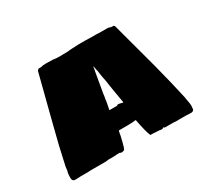

<svg xmlns="http://www.w3.org/2000/svg" viewBox="-117 -766 1042 957"><g transform="rotate(-30 404.0 -287.0)"><path d="M53 -33Q53 -45 58 -60Q58 -67 59 -71.5Q60 -76 60 -79Q83 -188 111 -294L179 -560Q179 -562 182 -565Q185 -568 188 -570H195Q207 -570 214 -573Q220 -574 235 -574Q259 -574 271 -573Q289 -570 308 -570L360 -571Q368 -573 379 -573L423 -575H456Q475 -575 493 -574H521Q531 -573 550 -573H588Q591 -573 594 -572Q597 -571 599 -570Q603 -568 609 -568H618Q625 -563 625 -558L696 -294Q729 -167 748 -79Q748 -74 751 -60Q755 -40 755 -28Q755 -21 753 -9Q748 1 739 1H728Q715 1 708 0H686H665H648Q641 0 640 -1H585L584 -3Q582 -5 578 -5L575 -3Q575 -1 573 -1H570H563Q558 -3 545 -3Q521 -5 505 -5Q494 -28 479 -106Q458 -103 431 -103H405H380Q376 -88 375 -78Q374 -73 367 -44Q360 -15 354 -5L348 -3Q345 -2 343 -1.5Q341 -1 341 -1H339Q333 -1 331 -3Q327 -5 326 -5L288 -3H260Q255 -2 252 -1.5Q249 -1 248 -1H168H160Q151 0 123 0H99Q93 1 80 1H68Q49 1 53 -33ZM463 -253 455 -301Q453 -315 451 -326.5Q449 -338 448 -348Q445 -360 443.5 -370.5Q442 -381 440 -390Q439 -396 438 -405.5Q437 -415 435 -419L433 -431Q433 -435 431 -438L430 -444Q428 -438 428 -438V-434V-431Q428 -430 427 -427.5Q426 -425 425 -419Q424 -414 423 -406.5Q422 -399 420 -390L413 -349L405 -303L402 -281Q400 -273 398 -255Q389 -210 390 -214H434Q435 -215 437 -216.5Q439 -218 440 -218H443Q448 -218 451.5 -217Q455 -216 458 -215Q464 -213 470 -213Q464 -247 463 -253Z"/></g></svg>

Font: Sigmar One
Style: Regular
Weight: 400
Designer: Vernon Adams
Foundry: Vernon Adams
Version: Version 2.000